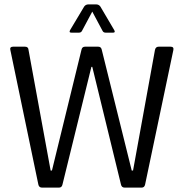

<svg xmlns="http://www.w3.org/2000/svg" viewBox="-20 -856 838 876"><path d="M496 -707H462Q452 -707 448 -715L401 -803L354 -715Q350 -707 340 -707H306Q293 -707 300 -719L364 -826Q371 -836 384 -836H418Q431 -836 438 -826L501 -719Q508 -707 496 -707ZM249 0H172Q158 0 155 -14L27 -629Q24 -643 40 -643H94Q109 -643 110 -629L211 -78H217L352 -630Q355 -643 368 -643H428Q441 -643 444 -630L581 -78H587L687 -628Q690 -643 704 -643H758Q774 -643 771 -628L642 -14Q639 0 626 0H549Q535 0 532 -14L401 -551H397L265 -14Q262 0 249 0Z"/></svg>

Font: Rajdhani Medium
Style: Regular
Weight: 500
Designer: Satya Rajpurohit, Jyotish Sonowal
Foundry: Indian Type Foundry
Version: Version 1.201 February 1, 2022